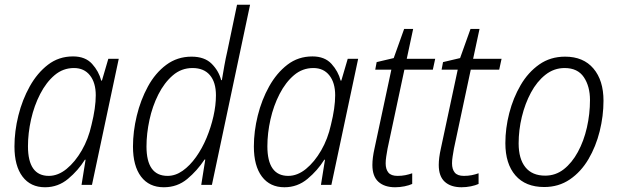

<svg xmlns="http://www.w3.org/2000/svg" viewBox="-20 -780 2608 810"><path d="M170 10Q109 10 75 -35Q41 -80 41 -162Q41 -226 57.5 -292.5Q74 -359 105.5 -415.5Q137 -472 182.5 -507Q228 -542 288 -542Q340 -542 368.5 -510.5Q397 -479 407 -440H410L437 -532H481L368 0H324L341 -106H338Q310 -61 267.5 -25.5Q225 10 170 10ZM186 -38Q225 -38 261 -67.5Q297 -97 325 -145.5Q353 -194 366 -253Q375 -289 379.5 -320.5Q384 -352 384 -378Q384 -431 359.5 -462Q335 -493 292 -493Q246 -493 210.5 -463Q175 -433 149.5 -383.5Q124 -334 111 -276Q98 -218 98 -163Q98 -38 186 -38Z M671 10Q609 10 575 -35Q541 -80 541 -162Q541 -225 557 -291.5Q573 -358 604 -415Q635 -472 681.5 -506.5Q728 -541 788 -541Q843 -541 873 -511Q903 -481 913 -442H916Q921 -472 926.5 -503Q932 -534 939 -564L980 -760H1035L874 0H829L846 -107H843Q812 -60 770 -25Q728 10 671 10ZM687 -38Q720 -38 750.5 -59.5Q781 -81 807 -117.5Q833 -154 851.5 -198.5Q870 -243 880.5 -289.5Q891 -336 891 -378Q891 -433 865.5 -463Q840 -493 792 -493Q745 -493 709 -462Q673 -431 648 -381.5Q623 -332 610.5 -274Q598 -216 598 -162Q598 -38 687 -38Z M1180 10Q1119 10 1085 -35Q1051 -80 1051 -162Q1051 -226 1067.5 -292.5Q1084 -359 1115.5 -415.5Q1147 -472 1192.5 -507Q1238 -542 1298 -542Q1350 -542 1378.5 -510.5Q1407 -479 1417 -440H1420L1447 -532H1491L1378 0H1334L1351 -106H1348Q1320 -61 1277.5 -25.5Q1235 10 1180 10ZM1196 -38Q1235 -38 1271 -67.5Q1307 -97 1335 -145.5Q1363 -194 1376 -253Q1385 -289 1389.5 -320.5Q1394 -352 1394 -378Q1394 -431 1369.5 -462Q1345 -493 1302 -493Q1256 -493 1220.5 -463Q1185 -433 1159.5 -383.5Q1134 -334 1121 -276Q1108 -218 1108 -163Q1108 -38 1196 -38Z M1647 10Q1602 10 1576.5 -13Q1551 -36 1551 -84Q1551 -114 1560 -154L1631 -486H1563L1569 -518L1641 -535L1685 -658H1723L1696 -532H1816L1806 -486H1686L1615 -153Q1612 -136 1609.5 -120Q1607 -104 1607 -91Q1607 -66 1618.5 -52Q1630 -38 1657 -38Q1675 -38 1690 -41Q1705 -44 1719 -49V-4Q1706 2 1686.5 6Q1667 10 1647 10Z M1927 10Q1882 10 1856.5 -13Q1831 -36 1831 -84Q1831 -114 1840 -154L1911 -486H1843L1849 -518L1921 -535L1965 -658H2003L1976 -532H2096L2086 -486H1966L1895 -153Q1892 -136 1889.5 -120Q1887 -104 1887 -91Q1887 -66 1898.5 -52Q1910 -38 1937 -38Q1955 -38 1970 -41Q1985 -44 1999 -49V-4Q1986 2 1966.5 6Q1947 10 1927 10Z M2276 9Q2197 9 2154.5 -40Q2112 -89 2112 -176Q2112 -239 2128.5 -303Q2145 -367 2176.5 -421Q2208 -475 2255 -508Q2302 -541 2364 -541Q2441 -541 2483.5 -491Q2526 -441 2526 -355Q2526 -291 2510 -226.5Q2494 -162 2462.5 -108.5Q2431 -55 2384 -23Q2337 9 2276 9ZM2280 -39Q2324 -39 2358.5 -66Q2393 -93 2418 -139Q2443 -185 2456 -242Q2469 -299 2469 -358Q2469 -416 2443 -454.5Q2417 -493 2362 -493Q2317 -493 2281 -464.5Q2245 -436 2220 -389.5Q2195 -343 2181.5 -287Q2168 -231 2168 -175Q2168 -110 2196.5 -74.5Q2225 -39 2280 -39Z"/></svg>

Font: Noto Sans SemiCondensed Light
Style: Italic
Weight: 300
Width: 4
Italic angle: -12°
Designer: Monotype Design Team
Foundry: Monotype Imaging Inc.
Version: Version 2.013; ttfautohint (v1.8.4.7-5d5b)